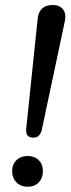

<svg xmlns="http://www.w3.org/2000/svg" viewBox="-20 -732 278 757"><path d="M83.3 -223.9 128.4 -657.2Q131.1 -684.2 145.9 -698.2Q160.7 -712.3 187.8 -712.3Q215.8 -712.3 229 -694.4Q242.2 -676.6 235.2 -646.3L144.5 -218.7Q141 -205.2 132.9 -197.3Q124.8 -189.3 111.3 -189.3Q96.1 -189.3 88.9 -197.6Q81.6 -205.8 83.3 -223.9ZM27.9 -56.9Q27.9 -84 44.8 -100.4Q61.8 -116.9 89 -116.9Q116.3 -116.9 132.8 -100.4Q149.2 -84 149.2 -56.9Q149.2 -29.9 132.8 -12.8Q116.3 4.3 89 4.3Q61.8 4.3 44.8 -13Q27.9 -30.3 27.9 -56.9Z"/></svg>

Font: SN Pro Thin
Style: Italic
Weight: 200
Italic angle: -9°
Designer: Tobias Whetton
Foundry: Supernotes
Version: Version 1.003;Glyphs 3.3 (3324)